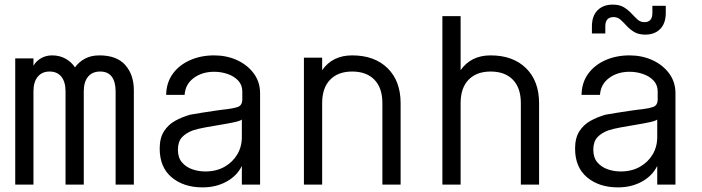

<svg xmlns="http://www.w3.org/2000/svg" viewBox="-20 -800 3040 832"><path d="M46 0V-547H125V-515Q136 -535 157.5 -547.5Q179 -560 206 -560Q238 -560 263.5 -546Q289 -532 305 -508Q321 -531 347.5 -545.5Q374 -560 411 -560Q486 -560 523 -518Q560 -476 560 -409V0H481V-404Q481 -445 464.5 -467.5Q448 -490 414 -490Q380 -490 361.5 -467.5Q343 -445 343 -404V0H264V-404Q264 -445 246 -467.5Q228 -490 195 -490Q162 -490 143.5 -467.5Q125 -445 125 -404V0Z M858 12Q776 12 724 -31.5Q672 -75 672 -156Q672 -202 690.5 -231Q709 -260 739 -276.5Q769 -293 804 -303Q825 -307 854.5 -311.5Q884 -316 914 -320.5Q944 -325 965 -327Q990 -330 1010 -336.5Q1030 -343 1030 -370V-403Q1030 -432 1012 -451Q994 -470 966 -479.5Q938 -489 908 -489Q856 -489 819.5 -462Q783 -435 780 -389H700Q701 -442 728.5 -480Q756 -518 803 -539Q850 -560 908 -560Q962 -560 1007 -539.5Q1052 -519 1079.5 -482Q1107 -445 1107 -396V0H1028V-81Q1007 -38 961.5 -13Q916 12 858 12ZM870 -57Q917 -57 952.5 -77Q988 -97 1008 -130.5Q1028 -164 1028 -206V-282Q1021 -276 995.5 -270.5Q970 -265 936.5 -259.5Q903 -254 870 -248Q837 -242 816 -235Q786 -224 768.5 -205Q751 -186 751 -151Q751 -117 768.5 -96.5Q786 -76 813 -66.5Q840 -57 870 -57Z M1297 0V-550H1376V-496Q1421 -560 1506 -560Q1603 -560 1659.5 -504.5Q1716 -449 1716 -353V0H1637V-353Q1637 -419 1602.5 -454.5Q1568 -490 1506 -490Q1445 -490 1410.5 -454.5Q1376 -419 1376 -353V0Z M1897 0V-730H1976V-496Q2021 -560 2106 -560Q2203 -560 2259.5 -504.5Q2316 -449 2316 -353V0H2237V-353Q2237 -419 2202.5 -454.5Q2168 -490 2106 -490Q2045 -490 2010.5 -454.5Q1976 -419 1976 -353V0Z M2658 12Q2576 12 2524 -31.5Q2472 -75 2472 -156Q2472 -202 2490.5 -231Q2509 -260 2539 -276.5Q2569 -293 2604 -303Q2625 -307 2654.5 -311.5Q2684 -316 2714 -320.5Q2744 -325 2765 -327Q2790 -330 2810 -336.5Q2830 -343 2830 -370V-403Q2830 -432 2812 -451Q2794 -470 2766 -479.5Q2738 -489 2708 -489Q2656 -489 2619.5 -462Q2583 -435 2580 -389H2500Q2501 -442 2528.5 -480Q2556 -518 2603 -539Q2650 -560 2708 -560Q2762 -560 2807 -539.5Q2852 -519 2879.5 -482Q2907 -445 2907 -396V0H2828V-81Q2807 -38 2761.5 -13Q2716 12 2658 12ZM2670 -57Q2717 -57 2752.5 -77Q2788 -97 2808 -130.5Q2828 -164 2828 -206V-282Q2821 -276 2795.5 -270.5Q2770 -265 2736.5 -259.5Q2703 -254 2670 -248Q2637 -242 2616 -235Q2586 -224 2568.5 -205Q2551 -186 2551 -151Q2551 -117 2568.5 -96.5Q2586 -76 2613 -66.5Q2640 -57 2670 -57ZM2776 -650Q2747 -650 2728 -661.5Q2709 -673 2695.5 -688Q2682 -703 2669 -714.5Q2656 -726 2639 -726Q2603 -726 2603 -686V-655H2545V-686Q2545 -731 2569.5 -755.5Q2594 -780 2635 -780Q2665 -780 2683.5 -768.5Q2702 -757 2716 -742Q2730 -727 2742.5 -715.5Q2755 -704 2773 -704Q2807 -704 2807 -744V-775H2865V-744Q2865 -699 2841 -674.5Q2817 -650 2776 -650Z"/></svg>

Font: Tiny Light
Style: Regular
Weight: 300
Monospace: yes
Designer: Philipp Nurullin, Konstantin Bulenkov
Foundry: JetBrains
Version: Version 2.251; ttfautohint (v1.8.4.7-5d5b)